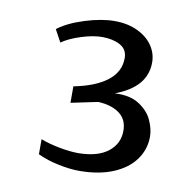

<svg xmlns="http://www.w3.org/2000/svg" viewBox="-66 -906 691 677"><g transform="rotate(10 279.5 -567.0)"><path d="M247 -357Q316 -358 352.5 -387Q389 -416 389 -462Q389 -503 360 -524Q331 -545 284 -547L250 -540L188 -527V-586Q265 -601 307 -633.5Q349 -666 349 -715Q349 -747 322.5 -761Q296 -775 259 -775Q226 -775 183.5 -761.5Q141 -748 116 -730L92 -774Q127 -801 186 -819.5Q245 -838 292 -838Q339 -838 374.5 -821Q410 -804 428.5 -776.5Q447 -749 447 -717Q447 -628 336 -587Q390 -590 423.5 -568.5Q457 -547 471 -516Q485 -485 485 -458Q485 -412 458 -375Q431 -338 380 -317Q329 -296 259 -296Q227 -296 185.5 -304.5Q144 -313 110 -329V-383Q138 -372 177 -364.5Q216 -357 247 -357Z"/></g></svg>

Font: Martel DemiBold
Style: Regular
Weight: 600
Designer: Dan Reynolds
Foundry: Dan Reynolds
Version: Version 1.001; ttfautohint (v1.1) -l 5 -r 5 -G 72 -x 0 -D la